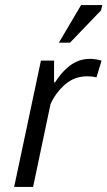

<svg xmlns="http://www.w3.org/2000/svg" viewBox="-20 -740 425 760"><path d="M362 -434Q353 -436 343.5 -437Q334 -438 326 -438Q275 -438 238 -406Q201 -374 180 -328L111 0H36L142 -500H194V-414H198Q210 -433 224 -449.5Q238 -466 255 -479Q272 -492 292 -499.5Q312 -507 336 -507Q358 -507 382 -500ZM301 -720H385L380 -699L257 -571H213Z"/></svg>

Font: PT Sans
Style: Italic
Weight: 400
Italic angle: -12°
Designer: A.Korolkova, O.Umpeleva, V.Yefimov
Foundry: ParaType Ltd
Version: Version 2.003W OFL